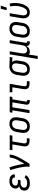

<svg xmlns="http://www.w3.org/2000/svg" viewBox="1995 -2790 1010 5040"><g transform="rotate(-90 2500.0 -270.0)"><path d="M214 8Q188 8 162 5Q136 2 112.5 -6.5Q89 -15 68.5 -29Q48 -43 35 -63.5Q22 -84 18 -110Q14 -136 19 -162Q22 -182 30.5 -201Q39 -220 55 -234Q71 -248 90 -257.5Q109 -267 129 -273Q113 -281 100 -293Q87 -305 79.5 -321Q72 -337 71 -355.5Q70 -374 73 -393Q76 -414 85 -434Q94 -454 109 -470.5Q124 -487 143.5 -498.5Q163 -510 183.5 -516.5Q204 -523 225 -525.5Q246 -528 267 -528Q289 -528 311 -525.5Q333 -523 353.5 -516.5Q374 -510 391.5 -498.5Q409 -487 421 -470.5Q433 -454 437.5 -432.5Q442 -411 438 -389L437 -384H359L360 -386Q363 -404 355.5 -419.5Q348 -435 334 -443.5Q320 -452 302.5 -455Q285 -458 267 -458Q249 -458 230.5 -455Q212 -452 194 -442.5Q176 -433 164.5 -416.5Q153 -400 150 -381Q148 -369 149.5 -357Q151 -345 158 -336Q165 -327 175 -321Q185 -315 196.5 -311.5Q208 -308 220 -306.5Q232 -305 244 -305H300L289 -235H233Q219 -235 204.5 -234Q190 -233 176 -229.5Q162 -226 148.5 -219.5Q135 -213 123.5 -203.5Q112 -194 104.5 -180.5Q97 -167 95 -153Q93 -138 96 -123.5Q99 -109 107.5 -98Q116 -87 129 -80Q142 -73 155.5 -69Q169 -65 184 -63.5Q199 -62 215 -62Q234 -62 254.5 -65Q275 -68 294.5 -76Q314 -84 331 -97.5Q348 -111 358 -130L423 -98Q407 -71 383.5 -49.5Q360 -28 331.5 -15Q303 -2 273 3Q243 8 214 8Z M642 0Q647 -33 646 -66Q645 -99 641.5 -131.5Q638 -164 632.5 -195.5Q627 -227 621 -258.5Q615 -290 607.5 -321Q600 -352 591.5 -383Q583 -414 574 -444Q565 -474 554 -503L626 -528Q644 -481 657.5 -433Q671 -385 682.5 -336Q694 -287 703.5 -237Q713 -187 718 -136Q736 -162 751.5 -189Q767 -216 782.5 -243Q798 -270 813 -297.5Q828 -325 840.5 -353Q853 -381 863 -410Q873 -439 878 -468L887 -520H966L957 -468Q950 -427 934 -386Q918 -345 899 -305.5Q880 -266 858.5 -227.5Q837 -189 814 -151Q791 -113 768 -75Q745 -37 720 0Z M1315 0Q1294 0 1273.5 -3.5Q1253 -7 1235 -16Q1217 -25 1204 -39.5Q1191 -54 1184 -72.5Q1177 -91 1177 -112Q1177 -133 1180 -155L1229 -450H1076L1088 -520H1472L1460 -450H1307L1258 -155Q1256 -139 1257 -123.5Q1258 -108 1264.5 -95.5Q1271 -83 1285 -76.5Q1299 -70 1315 -70H1389V0Z M1703 8Q1674 8 1646.5 2Q1619 -4 1596.5 -19Q1574 -34 1559 -56.5Q1544 -79 1537.5 -106Q1531 -133 1531 -161.5Q1531 -190 1536 -219L1556 -339Q1560 -364 1568 -389Q1576 -414 1591 -436.5Q1606 -459 1626 -477Q1646 -495 1670 -507Q1694 -519 1719.5 -523.5Q1745 -528 1770 -528Q1799 -528 1826.5 -522Q1854 -516 1876.5 -501Q1899 -486 1914.5 -463.5Q1930 -441 1936.5 -414Q1943 -387 1942.5 -358.5Q1942 -330 1938 -301L1918 -181Q1914 -156 1905.5 -131Q1897 -106 1882.5 -83.5Q1868 -61 1848 -43Q1828 -25 1804 -13Q1780 -1 1754 3.5Q1728 8 1703 8ZM1704 -62Q1721 -62 1737.5 -65.5Q1754 -69 1769.5 -78Q1785 -87 1797.5 -100Q1810 -113 1819 -128Q1828 -143 1833 -159.5Q1838 -176 1840 -192L1860 -312Q1863 -330 1864 -347.5Q1865 -365 1862.5 -381.5Q1860 -398 1852.5 -413Q1845 -428 1832.5 -438.5Q1820 -449 1803.5 -453.5Q1787 -458 1770 -458Q1753 -458 1736 -454.5Q1719 -451 1703.5 -442Q1688 -433 1675.5 -420Q1663 -407 1654 -392Q1645 -377 1640.5 -360.5Q1636 -344 1633 -328L1613 -208Q1610 -190 1609 -172.5Q1608 -155 1611 -138.5Q1614 -122 1621.5 -107Q1629 -92 1641 -81.5Q1653 -71 1670 -66.5Q1687 -62 1704 -62Z M2366 8Q2345 8 2325 2.5Q2305 -3 2292 -17Q2279 -31 2274.5 -51Q2270 -71 2274 -93L2333 -450H2203L2129 0H2050L2124 -450H2061L2073 -520H2487L2475 -450H2412L2353 -93Q2352 -86 2352.5 -80Q2353 -74 2357 -70Q2361 -66 2366.5 -64Q2372 -62 2378 -62H2393V8Z M2815 0Q2794 0 2773 -3.5Q2752 -7 2734 -16.5Q2716 -26 2703 -41.5Q2690 -57 2684 -76.5Q2678 -96 2678 -117.5Q2678 -139 2681 -160L2729 -450H2598V-520H2819L2757 -149Q2755 -134 2756 -119Q2757 -104 2765 -92.5Q2773 -81 2786.5 -75.5Q2800 -70 2815 -70H2889V0Z M3202 8Q3173 8 3145.5 2Q3118 -4 3095.5 -19Q3073 -34 3058.5 -56.5Q3044 -79 3037 -106Q3030 -133 3030.5 -161.5Q3031 -190 3036 -219L3056 -339Q3060 -364 3068 -388Q3076 -412 3090.5 -434Q3105 -456 3125 -474Q3145 -492 3168.5 -504Q3192 -516 3217 -522Q3242 -528 3266 -528H3281L3524 -520L3512 -450L3389 -454Q3404 -441 3414.5 -423.5Q3425 -406 3429.5 -386Q3434 -366 3433.5 -344Q3433 -322 3430 -301L3410 -181Q3406 -156 3398 -132Q3390 -108 3376.5 -85.5Q3363 -63 3343.5 -44.5Q3324 -26 3300.5 -13.5Q3277 -1 3252 3.5Q3227 8 3202 8ZM3203 -62Q3227 -62 3251.5 -72Q3276 -82 3293.5 -101Q3311 -120 3320 -144Q3329 -168 3332 -192L3352 -312Q3355 -328 3356 -344.5Q3357 -361 3355.5 -377Q3354 -393 3348.5 -407.5Q3343 -422 3333 -433Q3323 -444 3308.5 -450.5Q3294 -457 3279 -458H3262Q3238 -458 3214 -447.5Q3190 -437 3172.5 -418Q3155 -399 3146 -375.5Q3137 -352 3133 -328L3113 -208Q3110 -190 3109 -172.5Q3108 -155 3111 -138.5Q3114 -122 3121 -107Q3128 -92 3140 -81.5Q3152 -71 3169 -66.5Q3186 -62 3203 -62Z M3472 215 3594 -520H3673L3621 -208Q3618 -191 3617 -174Q3616 -157 3618 -140.5Q3620 -124 3626.5 -109Q3633 -94 3644.5 -83Q3656 -72 3672 -67Q3688 -62 3705 -62Q3728 -62 3751.5 -70.5Q3775 -79 3792 -97Q3809 -115 3818 -137.5Q3827 -160 3831 -183L3887 -520H3966L3895 -93Q3894 -86 3895 -80Q3896 -74 3899.5 -70Q3903 -66 3908.5 -64Q3914 -62 3921 -62H3936L3935 8H3909Q3889 8 3870.5 3.5Q3852 -1 3838 -13.5Q3824 -26 3818.5 -44Q3813 -62 3815 -82Q3803 -62 3786.5 -44.5Q3770 -27 3750 -15Q3730 -3 3707.5 2.5Q3685 8 3663 8Q3642 8 3621.5 2.5Q3601 -3 3585 -15Q3582 15 3578 46Q3574 77 3569 107L3551 215Z M4203 8Q4174 8 4146.5 2Q4119 -4 4096.5 -19Q4074 -34 4059 -56.5Q4044 -79 4037.5 -106Q4031 -133 4031 -161.5Q4031 -190 4036 -219L4056 -339Q4060 -364 4068 -389Q4076 -414 4091 -436.5Q4106 -459 4126 -477Q4146 -495 4170 -507Q4194 -519 4219.5 -523.5Q4245 -528 4270 -528Q4299 -528 4326.5 -522Q4354 -516 4376.5 -501Q4399 -486 4414.5 -463.5Q4430 -441 4436.5 -414Q4443 -387 4442.5 -358.5Q4442 -330 4438 -301L4418 -181Q4414 -156 4405.5 -131Q4397 -106 4382.5 -83.5Q4368 -61 4348 -43Q4328 -25 4304 -13Q4280 -1 4254 3.5Q4228 8 4203 8ZM4204 -62Q4221 -62 4237.5 -65.5Q4254 -69 4269.5 -78Q4285 -87 4297.5 -100Q4310 -113 4319 -128Q4328 -143 4333 -159.5Q4338 -176 4340 -192L4360 -312Q4363 -330 4364 -347.5Q4365 -365 4362.5 -381.5Q4360 -398 4352.5 -413Q4345 -428 4332.5 -438.5Q4320 -449 4303.5 -453.5Q4287 -458 4270 -458Q4253 -458 4236 -454.5Q4219 -451 4203.5 -442Q4188 -433 4175.5 -420Q4163 -407 4154 -392Q4145 -377 4140.5 -360.5Q4136 -344 4133 -328L4113 -208Q4110 -190 4109 -172.5Q4108 -155 4111 -138.5Q4114 -122 4121.5 -107Q4129 -92 4141 -81.5Q4153 -71 4170 -66.5Q4187 -62 4204 -62Z M4753 -600 4790 -755H4873L4821 -600ZM4698 8Q4670 8 4644 1Q4618 -6 4597 -22Q4576 -38 4562.5 -60.5Q4549 -83 4543.5 -109Q4538 -135 4538.5 -163Q4539 -191 4544 -219L4594 -520H4673L4621 -208Q4618 -191 4617 -174.5Q4616 -158 4618 -142Q4620 -126 4626 -111Q4632 -96 4642 -84.5Q4652 -73 4667 -67.5Q4682 -62 4699 -62Q4717 -62 4734.5 -68Q4752 -74 4766.5 -86.5Q4781 -99 4792 -114.5Q4803 -130 4812 -146.5Q4821 -163 4827.5 -180Q4834 -197 4839.5 -214.5Q4845 -232 4849.5 -249.5Q4854 -267 4857 -284Q4866 -342 4864 -398.5Q4862 -455 4850 -508L4925 -523Q4940 -464 4942 -400.5Q4944 -337 4933 -273Q4928 -242 4919 -210Q4910 -178 4897 -147.5Q4884 -117 4865 -88Q4846 -59 4820.5 -36.5Q4795 -14 4762.5 -3Q4730 8 4698 8Z"/></g></svg>

Font: Iosevka SS18
Style: Italic
Weight: 400
Italic angle: -9°
Monospace: yes
Designer: Belleve Invis
Foundry: Belleve Invis
Version: Version 25.1.1; ttfautohint (v1.8.4)